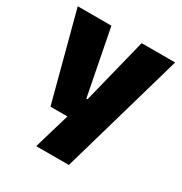

<svg xmlns="http://www.w3.org/2000/svg" viewBox="-157 -609 853 899"><g transform="rotate(30 269.0 -160.0)"><path d="M347.5 -138 252.5 -97 351 -492.5H532L341 172H164.5L241 -87L325 -21.5H130L5.5 -492.5H187.5L256.5 -138Z"/></g></svg>

Font: Anek Odia ExtraBold
Style: Regular
Weight: 800
Designer: Yesha Goshar & Mahesh Sahu (Odia), Yesha Goshar (Latin)
Foundry: Ek Type
Version: Version 1.003